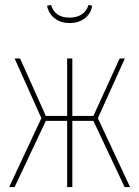

<svg xmlns="http://www.w3.org/2000/svg" viewBox="-20 -755 562 775"><path d="M484 -519 375 -278 505 0H483L357 -267H272V0H251V-267H165L39 0H17L147 -278L39 -519H61L165 -287H251V-519H272V-287H357L463 -519ZM170 -732 186 -735Q201 -684 261 -684Q290 -684 310 -697Q330 -710 337 -735L352 -732Q347 -700 322 -681Q297 -662 261 -662Q225 -662 200.5 -681Q176 -700 170 -732Z"/></svg>

Font: Fira Sans Extra Condensed Thin
Style: Regular
Weight: 250
Width: 1
Designer: Carrois Corporate & Edenspiekermann AG
Foundry: Carrois Corporate GbR & Edenspiekermann AG
Version: Version 4.203